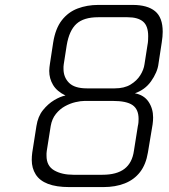

<svg xmlns="http://www.w3.org/2000/svg" viewBox="-20 -759 688 780"><path d="M261 1Q209 1 175 -12Q141 -25 125 -50.5Q109 -76 109 -109Q109 -117 109.5 -124Q110 -131 111 -139L128 -247Q134 -286 154.5 -311.5Q175 -337 200 -352Q225 -367 246 -371Q211 -388 195.5 -414Q180 -440 180 -471Q180 -478 181 -486Q182 -494 183 -501L196 -586Q205 -643 231 -676.5Q257 -710 295.5 -724.5Q334 -739 379 -739H519Q579 -739 610 -713.5Q641 -688 641 -630Q641 -620 640 -609.5Q639 -599 637 -586L624 -501Q622 -483 614 -464.5Q606 -446 593.5 -428.5Q581 -411 564.5 -399Q548 -387 528 -380Q565 -373 583.5 -345.5Q602 -318 602 -282Q602 -275 601.5 -268.5Q601 -262 600 -254L581 -140Q573 -91 549 -60Q525 -29 487 -14Q449 1 400 1ZM278 -49H396Q454 -49 485.5 -73Q517 -97 524 -146L540 -247Q542 -255 542.5 -262.5Q543 -270 543 -276Q543 -315 518.5 -332Q494 -349 438 -349H324Q308 -349 286.5 -344Q265 -339 244 -327.5Q223 -316 207 -296Q191 -276 186 -247L170 -146Q169 -141 169 -136Q169 -131 169 -126Q169 -85 200 -67Q231 -49 278 -49ZM333 -400H446Q485 -400 510.5 -415.5Q536 -431 550 -453.5Q564 -476 567 -498L579 -575Q581 -585 581.5 -594Q582 -603 582 -612Q582 -654 561 -671.5Q540 -689 498 -689H379Q320 -689 290.5 -662Q261 -635 251 -575L239 -498Q238 -493 238 -488.5Q238 -484 238 -479Q238 -445 260.5 -422.5Q283 -400 333 -400Z"/></svg>

Font: Exo Thin Light
Style: Italic
Weight: 300
Italic angle: -9°
Version: Version 2.000